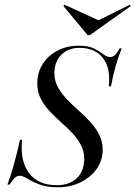

<svg xmlns="http://www.w3.org/2000/svg" viewBox="-20 -774 568 805"><path d="M221.8 11.3Q177.4 11.3 146.4 -0.4Q115.3 -12.1 95.2 -24.6Q75 -37.1 62.9 -37.1Q51.6 -37.1 41.9 -28.2Q32.3 -19.4 20.2 0H11.3Q25 -37.9 37.5 -81.9Q50 -125.8 63.7 -187.9H72.6Q63.7 -98.4 102 -48Q140.3 2.4 217.7 2.4Q271 2.4 302 -27Q333.1 -56.5 333.1 -108.1Q333.1 -140.3 318.5 -167.3Q304 -194.4 281.9 -217.3Q259.7 -240.3 234.7 -262.5Q209.7 -284.7 187.1 -308.9Q164.5 -333.1 150.4 -361.3Q136.3 -389.5 136.3 -424.2Q136.3 -469.4 158.9 -505.2Q181.5 -541.1 221 -561.7Q260.5 -582.3 310.5 -582.3Q350.8 -582.3 374.2 -570.6Q397.6 -558.9 412.9 -546.8Q428.2 -534.7 442.7 -534.7Q453.2 -534.7 462.1 -543.5Q471 -552.4 481.5 -571H490.3Q477.4 -540.3 465.7 -500Q454 -459.7 445.2 -412.1H436.3Q441.9 -462.1 429 -498.4Q416.1 -534.7 386.3 -554Q356.5 -573.4 312.9 -573.4Q265.3 -573.4 236.7 -544Q208.1 -514.5 208.1 -466.1Q208.1 -434.7 223 -408.1Q237.9 -381.5 260.5 -357.7Q283.1 -333.9 309.3 -310.9Q335.5 -287.9 358.5 -262.9Q381.5 -237.9 396 -209.3Q410.5 -180.6 410.5 -146Q410.5 -101.6 385.5 -66.1Q360.5 -30.6 317.7 -9.7Q275 11.3 221.8 11.3ZM524.2 -754 528.2 -748.4 356.5 -626.6H347.6L246 -748.4L250.8 -754L405.6 -683.1L369.4 -677.4Z"/></svg>

Font: Playfair 144pt SemiCondensed
Style: Italic
Weight: 400
Width: 4
Italic angle: -15.6°
Designer: Claus Eggers Sørensen
Foundry: Claus Eggers Sørensen
Version: Version 2.203